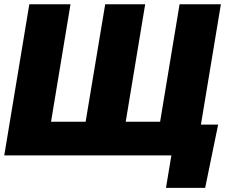

<svg xmlns="http://www.w3.org/2000/svg" viewBox="-20 -748 1091 924"><path d="M121.1 -727.5H319.3L225.6 -162.1H392.1L486.3 -727.5H678.7L585 -162.1H750.5L844.2 -727.5H1043L922.4 0H0.5ZM778.8 156.2 804.7 0H757.8L782.7 -148.4H1029.8L967.3 156.2Z"/></svg>

Font: Inter 18pt Black
Style: Italic
Weight: 900
Italic angle: -9.3988°
Designer: Rasmus Andersson
Foundry: rsms
Version: Version 4.001;git-66647c0bb